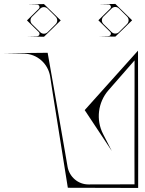

<svg xmlns="http://www.w3.org/2000/svg" viewBox="-56 -946 727 965"><path d="M524.3 -925.7C524.2 -925.9 524 -926 523.8 -926.2C523.6 -926.2 523.4 -926.2 523.2 -926.2C522.7 -926.2 522.2 -926.2 521.7 -926.2C521.6 -926.2 521.6 -926.2 521.5 -926.2C495.2 -925.8 467.8 -925.4 441.6 -924.6C457.3 -924.1 473.3 -923.8 489.3 -923.5C500.1 -923.3 505.4 -910.2 497.7 -902.6C477.9 -883.1 458.1 -863.6 438.4 -844.1C458.2 -824.5 478 -805 497.8 -785.5C505.4 -777.9 500.2 -764.9 489.5 -764.7C487.1 -764.6 484.8 -764.6 482.4 -764.5C468.8 -764.3 455.2 -764 441.6 -763.6C461.3 -762.9 483.1 -762.5 502.8 -762.2C509.1 -762.2 515.3 -762.1 521.6 -762C521.6 -762 521.6 -762 521.6 -762C522.2 -762 522.7 -762 523.2 -762C523.4 -762 523.6 -761.9 523.8 -761.9C524 -762.1 524.2 -762.3 524.3 -762.4C534.6 -772.3 555.3 -792.4 565.5 -802.3C577.5 -813.9 594.3 -830.5 606.4 -842.4C606.9 -843 607.5 -843.5 608 -844.1C607.5 -844.6 606.9 -845.1 606.4 -845.7C580.4 -871.3 550.8 -900.5 524.3 -925.7ZM504.9 -784.8C491.2 -798.3 477.5 -811.8 463.9 -825.3C453.4 -835.6 453.4 -852.5 463.9 -862.8C477.6 -876.3 491.3 -889.9 505 -903.4C515.3 -913.6 531.9 -913.5 542.1 -903.2C555.5 -889.9 569.2 -876.1 582.6 -862.8C593 -852.5 593 -835.6 582.6 -825.3C568.9 -811.7 554.6 -797.5 542.2 -785C542.3 -785 542.3 -785 542.3 -785C532 -774.7 515.3 -774.6 504.9 -784.8ZM165.6 -925C165.4 -925.2 165.2 -925.3 165.1 -925.5C164.9 -925.5 164.6 -925.5 164.4 -925.5C163.9 -925.5 163.4 -925.5 162.9 -925.5C162.8 -925.5 162.8 -925.5 162.8 -925.5C136.4 -925.1 109.1 -924.7 82.8 -923.9C98.5 -923.4 114.5 -923.1 130.5 -922.8C141.3 -922.6 146.6 -909.5 138.9 -901.9C119.1 -882.4 99.4 -862.9 79.6 -843.4C99.4 -823.9 119.2 -804.3 139 -784.8C146.6 -777.2 141.4 -764.2 130.7 -764C128.4 -763.9 126 -763.9 123.6 -763.8C110 -763.6 96.4 -763.3 82.8 -762.9C102.5 -762.2 124.3 -761.8 144 -761.6C150.3 -761.5 156.5 -761.4 162.8 -761.3C162.8 -761.3 162.8 -761.3 162.9 -761.3C163.4 -761.3 163.9 -761.3 164.4 -761.3C164.6 -761.3 164.9 -761.3 165.1 -761.3C165.2 -761.4 165.4 -761.6 165.6 -761.7C175.9 -771.6 196.5 -791.7 206.7 -801.6C218.7 -813.2 235.6 -829.9 247.6 -841.8C248.2 -842.3 248.7 -842.8 249.3 -843.4C248.7 -843.9 248.2 -844.5 247.6 -845C221.6 -870.7 192 -899.8 165.6 -925ZM146.1 -784.2C132.4 -797.7 118.8 -811.1 105.1 -824.6C94.6 -835 94.6 -851.8 105.1 -862.1C118.8 -875.7 132.5 -889.2 146.2 -902.7C156.5 -912.9 173.1 -912.8 183.4 -902.6C196.7 -889.2 210.5 -875.4 223.8 -862.2C234.3 -851.8 234.3 -835 223.8 -824.6C210.1 -811 195.9 -796.8 183.5 -784.4C183.5 -784.4 183.5 -784.4 183.5 -784.4C173.2 -774 156.5 -773.9 146.1 -784.2ZM184 -678.3C183.8 -679.1 183.7 -679.9 183.5 -680.7C182.7 -680.7 181.9 -680.7 181.1 -680.7C127 -680.7 18.6 -678.5 -35.5 -677.8C-10.3 -677.4 26.8 -676.8 64.8 -676.3C130.5 -675.4 186 -626.5 196.2 -560.7C198.8 -543.9 201.4 -527 204 -510.2C205.8 -498.3 207.7 -486 209.7 -473.5C210.4 -469.6 211 -465.7 211.6 -461.9C234.3 -317.1 262.9 -138.2 284.9 -2.3C372.6 -1.8 541.5 -1.4 629.2 -1.4C632.3 -1.4 635.3 -1.4 638.4 -1.4C638.4 -4.4 638.4 -7.4 638.4 -10.4C638.5 -73.4 638.6 -139.7 638.6 -207.4C638.6 -369.9 638.2 -540.3 637.6 -691.4C548.3 -591.8 459 -492.2 369.7 -392.6C415.2 -324 460.6 -255.4 506.1 -186.8C491.6 -215.1 477 -243.5 462.4 -271.8C425.3 -343.8 436 -431.5 489.1 -492.4C532.8 -542.4 576.6 -592.5 620.3 -642.5C620.3 -599.9 620.3 -557.3 620.3 -514.7C620 -399.5 619.7 -276.3 619.8 -177.3C619.9 -124.7 620 -72.1 620.1 -19.5C566.9 -19.4 513.7 -19.3 460.5 -19.2C436.7 -19.2 412.8 -19.1 388.9 -19C336.9 -18.8 292.4 -56.7 283.5 -108.6C279.5 -131.9 275.5 -155.2 271.5 -178.5C242.9 -346 212.9 -513.3 183.5 -680.7C183.7 -679.9 183.8 -679.1 184 -678.3Z"/></svg>

Font: Stal Type
Style: Glyph
Weight: 400
Version: Version 1.0